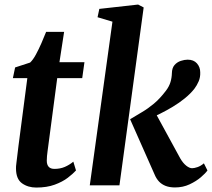

<svg xmlns="http://www.w3.org/2000/svg" viewBox="-20 -834 954 864"><path d="M198 -183.5Q196 -167.5 194.2 -155Q192.5 -142.5 191.5 -132Q190.5 -121.5 190.5 -111Q190.5 -93 199 -83.5Q207.5 -74 225 -74Q251 -74 271.8 -83Q292.5 -92 310 -106.5L322 -67Q308.5 -52 285 -34Q261.5 -16 226.2 -3Q191 10 143 10Q106 10 79 -9.2Q52 -28.5 52 -76Q52 -80 52.2 -85.8Q52.5 -91.5 54 -102.2Q55.5 -113 57.5 -130.8Q59.5 -148.5 63 -176.5L103 -482.5H38L48 -530.5L115.5 -552.5Q128.5 -564.5 141.5 -588.5Q154.5 -612.5 166.5 -640Q178.5 -667.5 187.5 -690.5H268.5L247.5 -554H360L350 -482.5H237.5Z M384 0 486 -736.5 419 -756.5 427 -794 601.5 -813.5 626.5 -800.5 517.5 0ZM767.5 9.5Q743 9.5 725.2 2.5Q707.5 -4.5 695.5 -17.2Q683.5 -30 676 -48L565.5 -297.5Q592.5 -314 619 -329.5Q645.5 -345 672.5 -367.5Q699.5 -390 726.5 -425.5Q741 -444.5 747 -464.2Q753 -484 753.5 -505Q754 -528.5 765.5 -541.5Q777 -554.5 793.5 -560Q810 -565.5 824.5 -565.5Q851.5 -565.5 866.2 -548.8Q881 -532 881 -509Q882 -486.5 874 -468Q866 -449.5 855 -435Q837.5 -412.5 812 -391.8Q786.5 -371 757.8 -353.8Q729 -336.5 701.8 -323Q674.5 -309.5 653.5 -300L668.5 -346L791 -121.5Q803.5 -100 818 -88.5Q832.5 -77 844.5 -77Q854 -77 868.8 -82Q883.5 -87 897.5 -99L913.5 -67Q905 -54.5 884 -36.5Q863 -18.5 833.2 -4.5Q803.5 9.5 767.5 9.5Z"/></svg>

Font: Merriweather 20pt
Style: Bold Italic
Weight: 700
Italic angle: -7.8°
Version: Version 2.101